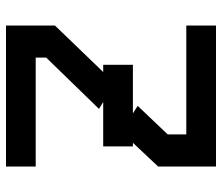

<svg xmlns="http://www.w3.org/2000/svg" viewBox="-70 -670 740 640"><g transform="rotate(90 300.0 -350.0)"><path d="M65 -700V-601H428V-539L333 -439L358 -423H196V-324H220L65 -163V0H535V-99H172V-134L343 -310L320 -324H468V-423H456L535 -507V-700Z"/></g></svg>

Font: Kode Mono SemiBold
Style: Regular
Weight: 600
Monospace: yes
Designer: Isa Ozler
Foundry: Kadena LLC
Version: Version 1.206;gftools[0.9.28]